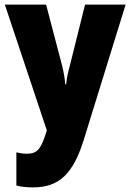

<svg xmlns="http://www.w3.org/2000/svg" viewBox="-20 -573 567 833"><path d="M1 -553 183 -8 181 0C158 72 143 94 96 94C80 94 64 91 51 88V232C71 237 94 240 123 240C237 240 297 181 343 35L525 -553H349L283 -288C274 -256 269 -230 267 -207H263C262 -229 256 -262 249 -290L180 -553Z"/></svg>

Font: Noto Sans Arabic UI Cn Bk
Style: Regular
Weight: 900
Width: 3
Designer: Monotype Design Team, Nadine Chahine and Nizar Qandah
Foundry: Monotype Imaging Inc.
Version: Version 2.010